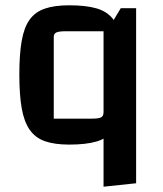

<svg xmlns="http://www.w3.org/2000/svg" viewBox="-20 -531 615 725"><path d="M241 15Q187 15 150.5 2.5Q114 -10 92.5 -40.5Q71 -71 62 -122Q53 -173 53 -250Q53 -326 62 -377Q71 -428 92 -457Q113 -486 149.5 -498.5Q186 -511 241 -511Q304 -511 344 -499.5Q384 -488 406.5 -459.5Q429 -431 438 -380Q447 -329 447 -250Q447 -170 438 -118.5Q429 -67 406.5 -37.5Q384 -8 344 3.5Q304 15 241 15ZM183 -83H327Q353 -83 362 -88Q371 -93 371 -108V-413H228Q203 -413 193 -408.5Q183 -404 183 -392ZM494 161 371 174V-392L436 -500H494Z"/></svg>

Font: Changa ExtraLight Medium
Style: Regular
Weight: 500
Version: Version 3.002; ttfautohint (v1.8.2)